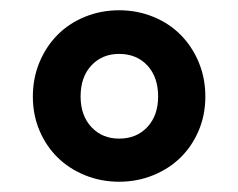

<svg xmlns="http://www.w3.org/2000/svg" viewBox="-20 -805 463 374"><path d="M212 -451Q177 -451 146 -463.5Q115 -476 92.5 -498Q70 -520 57 -550.5Q44 -581 44 -617Q44 -653 57 -684Q70 -715 92.5 -737.5Q115 -760 146 -772.5Q177 -785 212 -785Q247 -785 278 -772.5Q309 -760 331.5 -737.5Q354 -715 367 -684Q380 -653 380 -617Q380 -581 367 -550.5Q354 -520 331.5 -498Q309 -476 278 -463.5Q247 -451 212 -451ZM212 -535Q246 -535 267 -557.5Q288 -580 288 -617Q288 -655 267 -677.5Q246 -700 212 -700Q179 -700 158 -677.5Q137 -655 137 -617Q137 -580 158 -557.5Q179 -535 212 -535Z"/></svg>

Font: Kinto Sans Black
Style: Regular
Weight: 900
Designer: Authors: Ryoko NISHIZUKA  (kana & ideographs); Paul D. Hunt (Latin, Greek & Cyrillic); Wenlong ZHANG  (bopomofo); Sandol
Foundry: Adobe Systems Incorporated, ookami Inc.
Version: Version 0.001